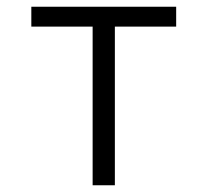

<svg xmlns="http://www.w3.org/2000/svg" viewBox="-20 -550 616 570"><path d="M255 0H321V-471H503V-530H73V-471H255Z"/></svg>

Font: Iosevka Sparkle Light
Style: Regular
Weight: 300
Designer: Belleve Invis
Foundry: Belleve Invis
Version: Version 4.5.0; ttfautohint (v1.8.3)